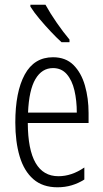

<svg xmlns="http://www.w3.org/2000/svg" viewBox="-20 -785 439 815"><path d="M205 -542Q259 -542 292 -509Q325 -476 340.5 -422Q356 -368 356 -305V-263H98Q99 -37 228 -37Q284 -37 338 -74V-23Q313 -7 284.5 1.5Q256 10 224 10Q161 10 121.5 -24.5Q82 -59 63.5 -121Q45 -183 45 -265Q45 -395 85 -468.5Q125 -542 205 -542ZM205 -496Q158 -496 130.5 -449.5Q103 -403 99 -307H306Q306 -358 296 -401Q286 -444 263.5 -470Q241 -496 205 -496ZM173 -765Q194 -727 221.5 -687.5Q249 -648 275 -617V-606H241Q221 -624 196 -650.5Q171 -677 147.5 -705Q124 -733 109 -757V-765Z"/></svg>

Font: Noto Sans Tamil ExtraCondensed Light
Style: Regular
Weight: 300
Width: 2
Designer: Jelle Bosma - Monotype Design Team
Foundry: Monotype Imaging Inc.
Version: Version 2.004; ttfautohint (v1.8.4.7-5d5b)